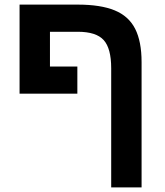

<svg xmlns="http://www.w3.org/2000/svg" viewBox="-20 -626 715 834"><path d="M317.1 -606Q417 -606 478 -581Q539 -556 567 -501Q595 -446 595 -356.1V188H463V-329.7Q463 -416 430.3 -452Q397.6 -488 317.9 -488H197V-337H316V-219H65V-606Z"/></svg>

Font: Noto Sans Hebrew Droid
Style: Regular
Weight: 400
Designer: Monotype Design Team
Foundry: Monotype Imaging Inc.
Version: Version 1.100